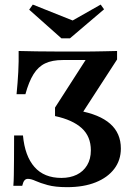

<svg xmlns="http://www.w3.org/2000/svg" viewBox="-20 -789 571 821"><path d="M266.9 11.3Q216.1 11.3 183.9 2.4Q151.6 -6.5 132.3 -15.3Q112.9 -24.2 99.2 -24.2Q90.3 -24.2 84.7 -17.7Q79 -11.3 75 5.6H37.1Q38.7 -13.7 39.1 -39.5Q39.5 -65.3 39.9 -106.5Q40.3 -147.6 40.3 -209.7H78.2Q86.3 -121.8 127.4 -75Q168.5 -28.2 242.7 -28.2Q279.8 -28.2 308.1 -41.9Q336.3 -55.6 352.4 -82.3Q368.5 -108.9 368.5 -146Q368.5 -205.6 329.4 -241.1Q290.3 -276.6 215.3 -292.7V-329L346 -532.3H248.4Q203.2 -532.3 173.4 -518.1Q143.5 -504 123.4 -471.8Q103.2 -439.5 88.7 -386.3H50.8Q55.6 -434.7 58.1 -480.6Q60.5 -526.6 59.7 -571Q91.9 -570.2 137.1 -569.4Q182.3 -568.5 247.6 -568.5H290.3Q316.9 -568.5 339.9 -568.5Q362.9 -568.5 384.3 -569Q405.6 -569.4 429 -569.8Q452.4 -570.2 480.6 -571V-534.7L325.8 -296L314.5 -316.1Q405.6 -300 451.2 -259.7Q496.8 -219.4 496.8 -154Q496.8 -104 468.5 -66.9Q440.3 -29.8 389.1 -9.3Q337.9 11.3 266.9 11.3ZM410.5 -769.4 425 -749.2 279 -625H242.7L104.8 -747.6L120.2 -769.4L326.6 -687.1L254 -680.6Z"/></svg>

Font: Playfair 9pt
Style: Bold
Weight: 700
Designer: Claus Eggers Sørensen
Foundry: Claus Eggers Sørensen
Version: Version 2.203